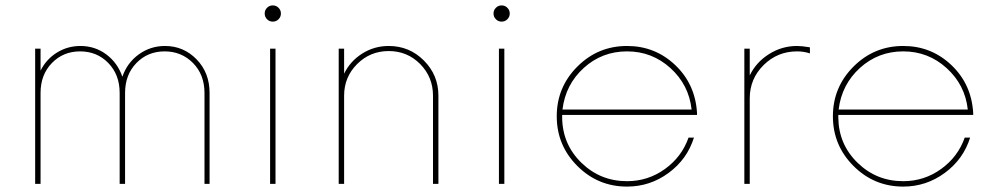

<svg xmlns="http://www.w3.org/2000/svg" viewBox="-20 -680 3684 710"><path d="M590 -510Q658.8 -510 706.9 -460.6Q755 -411.2 755 -336.2V0H736.2V-336.2Q736.2 -403.8 693.8 -446.9Q651.2 -490 588.8 -490Q526.2 -490 484.4 -446.9Q442.5 -403.8 442.5 -336.2V0H422.5V-336.2Q422.5 -403.8 380.6 -446.9Q338.8 -490 276.2 -490Q213.8 -490 171.9 -446.9Q130 -403.8 130 -336.2V0H110V-500H130V-418.8Q151.2 -461.2 190.6 -485.6Q230 -510 277.5 -510Q331.2 -510 373.1 -478.8Q415 -447.5 432.5 -396.2Q450 -447.5 493.1 -478.8Q536.2 -510 590 -510Z M1010 -608.8Q1001.2 -600 988.8 -600Q976.2 -600 967.5 -608.8Q958.8 -617.5 958.8 -630Q958.8 -642.5 967.5 -651.2Q976.2 -660 988.8 -660Q1001.2 -660 1010 -651.2Q1018.8 -642.5 1018.8 -630Q1018.8 -617.5 1010 -608.8ZM978.8 0V-500H998.8V0Z M1417.5 -510Q1493.8 -510 1547.5 -456.2Q1601.2 -402.5 1601.2 -326.2V0H1581.2V-326.2Q1581.2 -395 1533.8 -443.1Q1486.2 -491.2 1417.5 -491.2Q1348.8 -491.2 1300.6 -443.1Q1252.5 -395 1252.5 -326.2V0H1232.5V-500H1252.5V-407.5Q1275 -453.8 1319.4 -481.9Q1363.8 -510 1417.5 -510Z M1856.2 -608.8Q1847.5 -600 1835 -600Q1822.5 -600 1813.8 -608.8Q1805 -617.5 1805 -630Q1805 -642.5 1813.8 -651.2Q1822.5 -660 1835 -660Q1847.5 -660 1856.2 -651.2Q1865 -642.5 1865 -630Q1865 -617.5 1856.2 -608.8ZM1825 0V-500H1845V0Z M2557.5 -255H2058.8V-245Q2060 -146.2 2130 -78.1Q2200 -10 2298.8 -10Q2376.2 -10 2438.8 -55Q2501.2 -100 2526.2 -171.2H2546.2Q2521.2 -91.2 2452.5 -40.6Q2383.8 10 2298.8 10Q2191.2 10 2115 -66.2Q2038.8 -142.5 2038.8 -250Q2038.8 -357.5 2115 -433.8Q2191.2 -510 2298.8 -510Q2402.5 -510 2476.9 -439.4Q2551.2 -368.8 2557.5 -262.5ZM2060 -275H2537.5Q2527.5 -366.2 2459.4 -428.1Q2391.2 -490 2298.8 -490Q2206.2 -490 2138.8 -428.8Q2071.2 -367.5 2060 -275Z M2927.5 -510Q2945 -510 2975 -505V-482.5Q2952.5 -490 2927.5 -490Q2855 -490 2803.8 -439.4Q2752.5 -388.8 2752.5 -316.2V0H2732.5V-500H2752.5V-401.2Q2776.2 -450 2823.8 -480Q2871.2 -510 2927.5 -510Z M3578.8 -255H3080V-245Q3081.2 -146.2 3151.2 -78.1Q3221.2 -10 3320 -10Q3397.5 -10 3460 -55Q3522.5 -100 3547.5 -171.2H3567.5Q3542.5 -91.2 3473.8 -40.6Q3405 10 3320 10Q3212.5 10 3136.2 -66.2Q3060 -142.5 3060 -250Q3060 -357.5 3136.2 -433.8Q3212.5 -510 3320 -510Q3423.8 -510 3498.1 -439.4Q3572.5 -368.8 3578.8 -262.5ZM3081.2 -275H3558.8Q3548.8 -366.2 3480.6 -428.1Q3412.5 -490 3320 -490Q3227.5 -490 3160 -428.8Q3092.5 -367.5 3081.2 -275Z"/></svg>

Font: Now Thin
Style: Regular
Weight: 250
Designer: Alfredo Marco Pradil
Foundry: Alfredo Marco Pradil
Version: Version 1.002;PS 001.002;hotconv 1.0.88;makeotf.lib2.5.64775